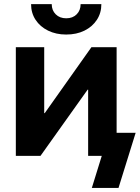

<svg xmlns="http://www.w3.org/2000/svg" viewBox="-20 -759 681 935"><path d="M547.9 0H409.2V-322.3H406.7L177.2 0H57.1V-529.3H195.3V-208H197.8L425.3 -529.3H547.9ZM302.2 -590.8Q252.9 -590.8 214.1 -609.9Q175.3 -628.9 153.3 -662.4Q131.3 -695.8 131.3 -738.8H231.9Q231.9 -708.5 251.5 -689.2Q271 -669.9 302.7 -669.9Q334 -669.9 353.3 -689.2Q372.6 -708.5 372.6 -738.8H473.6Q473.6 -695.8 451.7 -662.4Q429.7 -628.9 391.4 -609.9Q353 -590.8 302.2 -590.8ZM427.2 156.2 475.6 0H436.5V-112.3H640.6L557.1 156.2Z"/></svg>

Font: Inter Cardless Tabular Bold
Style: Bold
Weight: 700
Designer: Rasmus Andersson
Foundry: rsms
Version: Version 4.000;git-4fc901f